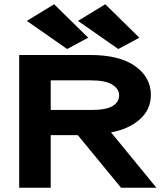

<svg xmlns="http://www.w3.org/2000/svg" viewBox="-20 -881 790 901"><path d="M70 0V-623H402Q541 -623 614.5 -570.5Q688 -518 688 -436Q688 -366 635 -320Q582 -274 501 -260L714 0H548L345 -247H218V0ZM218 -365H409Q478 -365 508.5 -383.5Q539 -402 539 -434Q539 -463 507.5 -483.5Q476 -504 404 -504H218ZM295 -651 106 -783 234 -861 394 -704ZM535 -651 346 -783 474 -861 634 -704Z"/></svg>

Font: Inconsolata ExtraExpanded Black
Style: Regular
Weight: 900
Width: 8
Monospace: yes
Designer: Raph Levien, Cyreal, Brenton Simpson
Foundry: Raph Levien, Cyreal, Google
Version: Version 3.001; ttfautohint (v1.8.2.53-6de2)